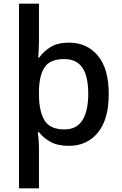

<svg xmlns="http://www.w3.org/2000/svg" viewBox="-20 -780 661 1040"><path d="M569 -271Q569 -133 510 -61.5Q451 10 354 10Q292 10 253 -12Q214 -34 191 -64H185Q187 -52 189 -25.5Q191 1 191 17V240H83V-760H191V-547Q191 -529 189.5 -505Q188 -481 187 -468H192Q215 -501 253.5 -525Q292 -549 354 -549Q451 -549 510 -478.5Q569 -408 569 -271ZM458 -272Q458 -366 426.5 -413Q395 -460 328 -460Q253 -460 223 -417.5Q193 -375 191 -289V-271Q191 -179 220.5 -129Q250 -79 329 -79Q395 -79 426.5 -129Q458 -179 458 -272Z"/></svg>

Font: Noto Kufi Arabic Medium
Style: Regular
Weight: 500
Designer: Monotype Design Team, David Williams, Khaled Hosny
Foundry: Google LLC
Version: Version 2.109; ttfautohint (v1.8.4.7-5d5b)